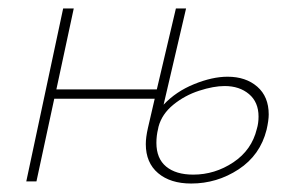

<svg xmlns="http://www.w3.org/2000/svg" viewBox="-20 -428 693 453"><path d="M614 -158Q614 -144 609 -122Q594 -62 543 -28.5Q492 5 431 5Q382 5 353 -19.5Q324 -44 324 -88Q324 -104 329 -126L345 -195H108L66 0H42L129 -408H154L113 -217H350L395 -408H419L366 -181Q395 -212 438 -229.5Q481 -247 517 -247Q560 -247 587 -223.5Q614 -200 614 -158ZM590 -153Q590 -187 567.5 -206Q545 -225 510 -225Q484 -225 450 -214Q416 -203 389 -181Q362 -159 354 -129L353 -124Q349 -108 349 -91Q349 -54 372 -35Q395 -16 436 -16Q487 -16 530.5 -45Q574 -74 586 -124Q590 -137 590 -153Z"/></svg>

Font: Ysabeau Extralight
Style: Italic
Weight: 200
Italic angle: -12°
Designer: Christian Thalmann (Catharsis Fonts)
Version: Version 0.003